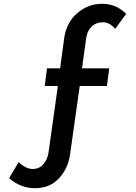

<svg xmlns="http://www.w3.org/2000/svg" viewBox="-20 -777 714 1009"><path d="M28 159 78 75Q116 111 151.5 111Q187 111 208.5 85Q230 59 235 25L284 -325H215L227 -418H296L317 -574Q328 -658 385.5 -707.5Q443 -757 517 -757Q591 -757 643 -704L585 -625Q557 -660 521 -660Q485 -660 461.5 -637Q438 -614 433 -577L411 -418H554L542 -325H399L348 36Q337 110 289 161Q241 212 164 212Q87 212 28 159Z"/></svg>

Font: Montserrat_am3
Style: Regular
Weight: 400
Designer: Julieta Ulanovsky
Foundry: Julieta Ulanovsky, Armenina letters added by Vahan Hovhannisyan
Version: Version 2.001